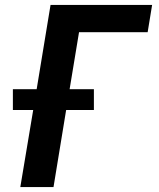

<svg xmlns="http://www.w3.org/2000/svg" viewBox="-20 -755 640 775"><path d="M62 0 114 -311H32V-395H128L184 -735H594L576 -625H299L261 -395H359V-383V-311H247L196 0Z"/></svg>

Font: Iosevka Curly XBdExObl
Style: Regular
Weight: 800
Width: 7
Italic angle: -9°
Monospace: yes
Designer: Belleve Invis
Foundry: Belleve Invis
Version: Version 11.1.0; ttfautohint (v1.8.3)